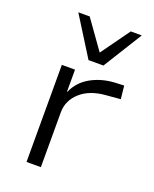

<svg xmlns="http://www.w3.org/2000/svg" viewBox="-141 -838 738 918"><g transform="rotate(20 227.5 -378.5)"><path d="M108 0V-494H175V-382H177Q200 -436 253.5 -466.5Q307 -497 376 -501L422 -503L429 -436L358 -430Q275 -424 228 -381.5Q181 -339 181 -279V0ZM220 -559 96 -757H154L258 -611L363 -757H419L296 -559Z"/></g></svg>

Font: Nunito Sans 7pt SemiExpanded Light
Style: Regular
Weight: 300
Width: 6
Designer: Vernon Adams
Foundry: Vernon Adams
Version: Version 3.101;gftools[0.9.27]